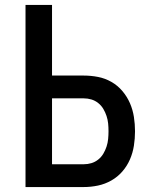

<svg xmlns="http://www.w3.org/2000/svg" viewBox="-20 -755 640 775"><path d="M83 0V-735H190V-450H318Q347 -450 375.5 -444.5Q404 -439 429.5 -424.5Q455 -410 474 -387.5Q493 -365 504.5 -338.5Q516 -312 520.5 -283Q525 -254 525 -225Q525 -196 520.5 -167Q516 -138 504.5 -111.5Q493 -85 474 -63Q455 -41 429.5 -26.5Q404 -12 375.5 -6Q347 0 318 0ZM190 -92H318Q334 -92 349 -96.5Q364 -101 376.5 -111Q389 -121 397 -134.5Q405 -148 410 -163Q415 -178 416.5 -194Q418 -210 418 -225Q418 -241 416.5 -256.5Q415 -272 410 -287Q405 -302 397 -315.5Q389 -329 376.5 -339Q364 -349 349 -353.5Q334 -358 318 -358H190Z"/></svg>

Font: Iosevka SS04 Semibold Extended
Style: Regular
Weight: 600
Width: 7
Monospace: yes
Designer: Belleve Invis
Foundry: Belleve Invis
Version: Version 19.0.0; ttfautohint (v1.8.4)